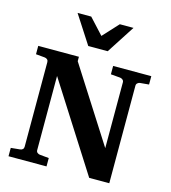

<svg xmlns="http://www.w3.org/2000/svg" viewBox="-130 -1022 1005 1127"><g transform="rotate(15 372.0 -458.5)"><path d="M661.1 -615.2Q652.8 -614.3 646 -608.4Q639.2 -602.5 639.2 -592.8V0H517.1L180.2 -528.8V-78.1Q180.2 -68.4 187 -62.7Q193.8 -57.1 202.1 -56.2L257.8 -50.8V0H26.9V-50.8L82 -56.2Q91.3 -57.1 97.7 -62.7Q104 -68.4 104 -78.1V-592.8Q104 -602.5 97.7 -608.4Q91.3 -614.3 82 -615.2L27.8 -620.1V-670.9H274.9V-644L563 -192.9V-592.8Q563 -602.5 555.9 -608.4Q548.8 -614.3 540 -615.2L482.9 -620.1V-670.9H714.8V-620.1ZM429.7 -746.1H311.5L200.7 -917.5H283.7L370.6 -823.2L457.5 -917.5H540.5Z"/></g></svg>

Font: Charis SIL
Style: Bold
Weight: 700
Foundry: SIL International
Version: Version 4.112